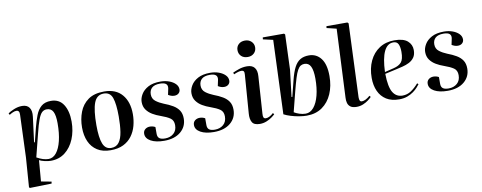

<svg xmlns="http://www.w3.org/2000/svg" viewBox="-77 -1155 4442 1770"><g transform="rotate(-10 2144.0 -270.0)"><path d="M109 -454Q111 -495 81 -495Q65 -495 46.5 -486.5Q28 -478 15 -469L7 -484Q25 -498 63.5 -514Q102 -530 140 -530Q187 -530 208 -500Q229 -470 222 -415L192 -181L199 -179L232 -311Q248 -373 267 -422.5Q286 -472 319.5 -501Q353 -530 410 -530Q488 -530 527 -469Q566 -408 566 -310Q566 -220 535.5 -146.5Q505 -73 449 -29.5Q393 14 316 14Q290 14 258 6.5Q226 -1 208 -11L192 186L288 204L285 222L80 227L74 218L94 -56ZM359 -460Q333 -460 314.5 -443Q296 -426 279 -381Q262 -336 242 -254L188 -40Q248 -6 298 -6Q340 -6 371 -44.5Q402 -83 419 -152.5Q436 -222 436 -316Q436 -391 418 -425.5Q400 -460 359 -460Z M875 14Q801 14 751 -18Q701 -50 676 -106.5Q651 -163 651 -238Q651 -315 676.5 -382Q702 -449 758.5 -489.5Q815 -530 909 -530Q1018 -530 1076 -462Q1134 -394 1134 -280Q1134 -223 1120 -170.5Q1106 -118 1075 -76Q1044 -34 995 -10Q946 14 875 14ZM884 -6Q932 -6 957.5 -40.5Q983 -75 992.5 -136.5Q1002 -198 1002 -280Q1002 -397 982 -454.5Q962 -512 902 -512Q836 -512 810.5 -444Q785 -376 785 -236Q785 -119 807.5 -62.5Q830 -6 884 -6Z M1389 -6Q1437 -6 1468.5 -33.5Q1500 -61 1500 -111Q1500 -156 1469.5 -177Q1439 -198 1382 -218Q1344 -231 1310 -251Q1276 -271 1254.5 -301Q1233 -331 1233 -374Q1233 -409 1254.5 -445.5Q1276 -482 1320.5 -506Q1365 -530 1435 -530Q1480 -530 1516.5 -516.5Q1553 -503 1575 -480.5Q1597 -458 1597 -429Q1597 -407 1581.5 -393Q1566 -379 1541 -379Q1524 -379 1509.5 -384.5Q1495 -390 1484 -397L1496 -454Q1507 -512 1429 -512Q1377 -512 1352.5 -489.5Q1328 -467 1328 -429Q1328 -387 1359 -363.5Q1390 -340 1430 -324Q1478 -306 1513.5 -285Q1549 -264 1569 -234Q1589 -204 1589 -158Q1589 -82 1532 -34Q1475 14 1377 14Q1299 14 1252 -12Q1205 -38 1205 -81Q1205 -108 1223.5 -123Q1242 -138 1268 -138Q1295 -138 1318 -125V-61Q1318 -32 1335 -19Q1352 -6 1389 -6Z M1855 -6Q1903 -6 1934.5 -33.5Q1966 -61 1966 -111Q1966 -156 1935.5 -177Q1905 -198 1848 -218Q1810 -231 1776 -251Q1742 -271 1720.5 -301Q1699 -331 1699 -374Q1699 -409 1720.5 -445.5Q1742 -482 1786.5 -506Q1831 -530 1901 -530Q1946 -530 1982.5 -516.5Q2019 -503 2041 -480.5Q2063 -458 2063 -429Q2063 -407 2047.5 -393Q2032 -379 2007 -379Q1990 -379 1975.5 -384.5Q1961 -390 1950 -397L1962 -454Q1973 -512 1895 -512Q1843 -512 1818.5 -489.5Q1794 -467 1794 -429Q1794 -387 1825 -363.5Q1856 -340 1896 -324Q1944 -306 1979.5 -285Q2015 -264 2035 -234Q2055 -204 2055 -158Q2055 -82 1998 -34Q1941 14 1843 14Q1765 14 1718 -12Q1671 -38 1671 -81Q1671 -108 1689.5 -123Q1708 -138 1734 -138Q1761 -138 1784 -125V-61Q1784 -32 1801 -19Q1818 -6 1855 -6Z M2186 -691Q2186 -724 2208.5 -745.5Q2231 -767 2269 -767Q2304 -767 2327.5 -745Q2351 -723 2351 -690Q2351 -656 2328 -634.5Q2305 -613 2270 -613Q2231 -613 2208.5 -635Q2186 -657 2186 -691ZM2214 -458Q2216 -479 2210 -488.5Q2204 -498 2188 -498Q2162 -498 2117 -478L2111 -494Q2133 -505 2169.5 -517.5Q2206 -530 2245 -530Q2294 -530 2316 -502Q2338 -474 2334 -422L2311 -75Q2309 -50 2314.5 -39Q2320 -28 2336 -28Q2353 -28 2371.5 -38Q2390 -48 2407 -64L2417 -51Q2406 -40 2384.5 -24.5Q2363 -9 2334 2.5Q2305 14 2273 14Q2218 14 2200.5 -16.5Q2183 -47 2187 -97Z M2711 14Q2680 14 2640.5 7.5Q2601 1 2563.5 -10.5Q2526 -22 2500 -36L2527 -728L2434 -749L2436 -767H2635L2644 -758L2632 -431L2602 -180L2609 -179L2647 -330Q2665 -403 2688 -447Q2711 -491 2744 -510.5Q2777 -530 2825 -530Q2895 -530 2937.5 -475Q2980 -420 2980 -310Q2980 -217 2948 -143.5Q2916 -70 2856 -28Q2796 14 2711 14ZM2771 -460Q2751 -460 2735.5 -450.5Q2720 -441 2706 -416Q2692 -391 2677.5 -344Q2663 -297 2644 -223L2597 -38Q2616 -26 2645.5 -16Q2675 -6 2705 -6Q2748 -6 2780.5 -45Q2813 -84 2830.5 -152.5Q2848 -221 2848 -309Q2848 -384 2830 -422Q2812 -460 2771 -460Z M3121 -728 3030 -750 3032 -767H3228L3238 -757L3210 -70Q3210 -48 3215.5 -38Q3221 -28 3235 -28Q3267 -28 3311 -66L3321 -54Q3310 -42 3289 -26Q3268 -10 3239.5 2Q3211 14 3178 14Q3141 14 3121.5 0Q3102 -14 3095.5 -37Q3089 -60 3091 -88Z M3625 -530Q3710 -530 3748.5 -496Q3787 -462 3787 -411Q3787 -368 3768.5 -342Q3750 -316 3720.5 -301Q3691 -286 3657.5 -278Q3624 -270 3594 -263L3490 -240Q3492 -117 3523 -66Q3554 -15 3613 -15Q3657 -15 3693 -39Q3729 -63 3764 -103L3775 -93Q3767 -82 3751.5 -64.5Q3736 -47 3711.5 -29Q3687 -11 3653.5 1.5Q3620 14 3577 14Q3505 14 3457 -16Q3409 -46 3384.5 -100Q3360 -154 3360 -224Q3360 -314 3392.5 -383Q3425 -452 3484.5 -491Q3544 -530 3625 -530ZM3672 -414Q3672 -459 3659.5 -486Q3647 -513 3613 -513Q3500 -513 3490 -257L3576 -278Q3625 -290 3648.5 -317.5Q3672 -345 3672 -414Z M4043 -6Q4091 -6 4122.5 -33.5Q4154 -61 4154 -111Q4154 -156 4123.5 -177Q4093 -198 4036 -218Q3998 -231 3964 -251Q3930 -271 3908.5 -301Q3887 -331 3887 -374Q3887 -409 3908.5 -445.5Q3930 -482 3974.5 -506Q4019 -530 4089 -530Q4134 -530 4170.5 -516.5Q4207 -503 4229 -480.5Q4251 -458 4251 -429Q4251 -407 4235.5 -393Q4220 -379 4195 -379Q4178 -379 4163.5 -384.5Q4149 -390 4138 -397L4150 -454Q4161 -512 4083 -512Q4031 -512 4006.5 -489.5Q3982 -467 3982 -429Q3982 -387 4013 -363.5Q4044 -340 4084 -324Q4132 -306 4167.5 -285Q4203 -264 4223 -234Q4243 -204 4243 -158Q4243 -82 4186 -34Q4129 14 4031 14Q3953 14 3906 -12Q3859 -38 3859 -81Q3859 -108 3877.5 -123Q3896 -138 3922 -138Q3949 -138 3972 -125V-61Q3972 -32 3989 -19Q4006 -6 4043 -6Z"/></g></svg>

Font: Literata 72pt SemiBold
Style: Italic
Weight: 600
Italic angle: -2°
Designer: Latin by Veronika Burian and Jose Scaglione. Greek by Irene Vlachou. Cyrillic by Vera Evstafieva
Foundry: TypeTogether
Version: Version 3.002